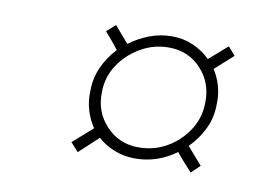

<svg xmlns="http://www.w3.org/2000/svg" viewBox="-44 -565 589 415"><g transform="rotate(10 250.5 -358.0)"><path d="M405 -444Q415 -429 420.5 -410Q426 -391 425 -370Q425 -341 413 -316Q401 -291 381 -271L414 -233L395 -215Q386 -225 377.5 -234.5Q369 -244 361 -254Q320 -224 271 -224Q247 -224 225.5 -232.5Q204 -241 189 -255L147 -216L130 -235L173 -273Q162 -289 156 -309Q150 -329 151 -351Q151 -379 162 -403.5Q173 -428 192 -448Q185 -457 177.5 -466Q170 -475 162 -484L181 -501L212 -465Q232 -480 255.5 -489Q279 -498 305 -498Q330 -498 351.5 -488.5Q373 -479 389 -463L429 -498L445 -480ZM176 -352Q175 -309 203.5 -279Q232 -249 274 -249Q308 -249 336 -265Q364 -281 382 -308.5Q400 -336 400 -370Q401 -413 373 -443Q345 -473 302 -473Q269 -473 240.5 -456.5Q212 -440 194 -413Q176 -386 176 -352Z"/></g></svg>

Font: Josefin Sans Thin ExtraLight
Style: Italic
Weight: 250
Italic angle: -7°
Version: Version 2.000